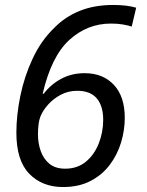

<svg xmlns="http://www.w3.org/2000/svg" viewBox="-20 -744 591 774"><path d="M234 10Q150 10 98 -43.5Q46 -97 46 -209Q46 -279 62 -357.5Q78 -436 112 -508.5Q146 -581 199 -632Q242 -676 301 -700Q360 -724 437 -724Q491 -724 529 -713L511 -637Q495 -642 474.5 -645.5Q454 -649 427 -649Q332 -649 259.5 -583Q187 -517 152 -366H156Q185 -404 227 -426.5Q269 -449 321 -449Q395 -449 439 -402Q483 -355 483 -269Q483 -219 468 -169.5Q453 -120 422.5 -79.5Q392 -39 345 -14.5Q298 10 234 10ZM243 -64Q292 -64 326 -92Q360 -120 378 -165.5Q396 -211 396 -261Q396 -317 370 -347.5Q344 -378 291 -378Q255 -378 225 -362Q195 -346 174.5 -323Q154 -300 145 -279Q138 -263 135.5 -243Q133 -223 133 -203Q133 -167 144 -135.5Q155 -104 179 -84Q203 -64 243 -64Z"/></svg>

Font: Noto IKEA Latin
Style: Italic
Weight: 400
Italic angle: -12°
Designer: Monotype Design Team
Foundry: Monotype Imaging Inc.
Version: Version 1.0